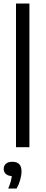

<svg xmlns="http://www.w3.org/2000/svg" viewBox="-20 -828 256 1080"><path d="M70 0V-808H145.5V0ZM26 232.5Q35.5 211 40 194.2Q44.5 177.5 46.5 162.5Q24 161 12.5 150.2Q1 139.5 1 122Q1 104 13.5 93Q26 82 49.5 82Q101 82 101 136Q101 157 93.8 183.2Q86.5 209.5 73.5 232.5Z"/></svg>

Font: Encode Sans Semi Condensed
Style: Regular
Weight: 400
Width: 4
Designer: Multiple Designers
Foundry: Impallari Type
Version: Version 3.000; ttfautohint (v1.8.3) -l 8 -r 50 -G 200 -x 14 